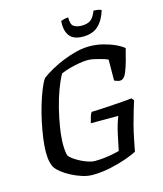

<svg xmlns="http://www.w3.org/2000/svg" viewBox="-131 -1008 937 1105"><g transform="rotate(-15 337.5 -456.0)"><path d="M282 0Q253 0 220.5 -10.5Q188 -21 158.5 -36.5Q129 -52 107.5 -69Q86 -86 77 -99Q67 -114 61.5 -138Q56 -162 56 -196Q56 -232 62.5 -278.5Q69 -325 79.5 -374.5Q90 -424 104 -470Q118 -516 133 -553Q148 -590 162 -610Q187 -629 222 -648.5Q257 -668 296.5 -684Q336 -700 376.5 -710Q417 -720 454 -720Q495 -720 533.5 -710.5Q572 -701 604 -686.5Q636 -672 655 -656Q646 -620 636 -583.5Q626 -547 615 -521Q604 -495 592 -488Q579 -480 563 -485Q547 -490 542 -493L543 -617Q532 -623 510 -629.5Q488 -636 465 -641Q442 -646 426 -646Q404 -646 374.5 -641Q345 -636 316 -628Q287 -620 264 -610Q245 -577 226.5 -527.5Q208 -478 194 -421.5Q180 -365 171.5 -310.5Q163 -256 163 -212Q163 -191 165 -173.5Q167 -156 171 -145Q179 -134 196 -122Q213 -110 234.5 -99Q256 -88 277.5 -81Q299 -74 315 -74Q344 -74 370.5 -77Q397 -80 420.5 -84.5Q444 -89 463 -94L483 -190Q490 -222 498.5 -249.5Q507 -277 513 -290H349Q354 -311 359.5 -328Q365 -345 371 -352Q383 -352 413.5 -353.5Q444 -355 481.5 -357.5Q519 -360 554.5 -362.5Q590 -365 612 -368L624 -354Q618 -335 607.5 -300.5Q597 -266 585.5 -222.5Q574 -179 565 -133L552 -66Q530 -54 486.5 -38.5Q443 -23 389.5 -11.5Q336 0 282 0ZM436 -783Q378 -783 355 -815.5Q332 -848 337 -903Q342 -905 355 -908.5Q368 -912 381 -912Q380 -869 398.5 -857.5Q417 -846 445 -846Q477 -846 496.5 -859Q516 -872 532 -912Q549 -912 561.5 -909Q574 -906 578 -903Q562 -848 528.5 -815.5Q495 -783 436 -783Z"/></g></svg>

Font: Texturina Medium
Style: Italic
Weight: 500
Italic angle: -11°
Designer: Guillermo Torres Carreño
Foundry: Omnibus-Type
Version: Version 1.002